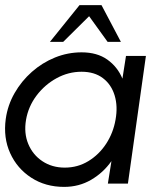

<svg xmlns="http://www.w3.org/2000/svg" viewBox="-27 -719 652 752"><path d="M466.5 -500H544.5L474 0H395.5L409.5 -88Q377.5 -42.5 330 -14.8Q282.5 13 224 13Q151 13 95.5 -23Q40 -59 12.8 -119.2Q-14.5 -179.5 -4.5 -253Q3 -307 30 -354.2Q57 -401.5 97.8 -437.5Q138.5 -473.5 188.5 -493.8Q238.5 -514 292.5 -514Q353.5 -514 393.5 -485.5Q433.5 -457 452.5 -411ZM226.5 -62.5Q277.5 -62.5 319.2 -88Q361 -113.5 388.8 -156Q416.5 -198.5 425.5 -250Q435 -302.5 422 -345.2Q409 -388 376 -413Q343 -438 292.5 -438Q241 -438 194.8 -412.8Q148.5 -387.5 116.2 -344.8Q84 -302 75 -250Q66 -197.5 83.8 -155Q101.5 -112.5 139.2 -87.5Q177 -62.5 226.5 -62.5ZM370.5 -699 446.5 -555H394.5L322 -655.5L220.5 -555H168.5L284.5 -699Z"/></svg>

Font: Urbanist
Style: Italic
Weight: 400
Italic angle: -8°
Designer: Corey Hu
Foundry: Corey Hu
Version: Version 1.330; ttfautohint (v1.8.4.7-5d5b)